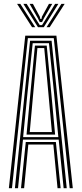

<svg xmlns="http://www.w3.org/2000/svg" viewBox="-20 -987 428 1007"><path d="M26.5 0 112.5 -800H275.8L361.8 0H345.5L262 -787H126.2L42.8 0ZM90.2 0 115.2 -242.2H273L298 0H281.8L259.8 -229H128.5L106.5 0ZM58.2 0 137.8 -773.5H250.5L330 0H313.8L287.8 -254.8H100.5L74.5 0ZM101.2 -267.8H286L263.8 -495.8L236.8 -760.5H151.5L123.8 -495.8ZM119.2 -281.2 139.2 -495.8 163.2 -747.8H225L249.2 -495.8L269 -281.2ZM136 -294.2H252.2L234 -495.8L212 -734.8H176.2L154.2 -495.8ZM69.5 -966.8H86.5L164.8 -844.2H148.2ZM102.5 -966.8H119.8L173 -879.5L188.5 -855.2H200.5L215.8 -879.5L269 -966.8H286.2L209.5 -844.2H179.2ZM135.2 -966.8H152.5L188.5 -900.2L191.8 -887.5H197.2L200.2 -900.2L236.8 -966.8H254L210.5 -891.5L200.5 -871.2H188.5L178.5 -891.5ZM302.2 -966.8H319.2L240.5 -844.2H224Z"/></svg>

Font: Big Shoulders Inline Text Thin
Style: Regular
Weight: 400
Version: Version 2.002